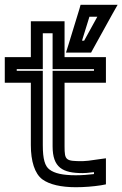

<svg xmlns="http://www.w3.org/2000/svg" viewBox="-72 -748 512 803"><path d="M198 -136V-402H346H371V-427V-484V-509H346H198V-634V-659H173H82H57V-634V-509H-27H-52V-484V-427V-402H-27H57V-141C57 -74 73 -22 105 2C135 24 184 35 245 35C281 35 317 32 350 27L371 23V2V-57V-86L342 -82C305 -76 283 -74 274 -74C203 -74 198 -77 198 -136ZM148 -136C148 -47 190 -24 274 -24C282 -24 298 -25 321 -28V-20C296 -17 271 -15 245 -15C190 -15 156 -23 135 -39C116 -53 107 -82 107 -141V-427V-452H82H-2V-459H82H107V-484V-609H148V-484V-459H173H321V-452H173H148V-427V-136ZM378 -728H284H265L260 -710L214 -560L204 -528H238H295H309L316 -541L399 -691L420 -728H378ZM335 -678 280 -578H271L302 -678H335Z"/></svg>

Font: Gamestation DisplayOutline
Style: Regular
Weight: 400
Designer: Jonas Hecksher
Foundry: Jonas Hecksher, Playtypeª, e-types AS
Version: Version 1.003